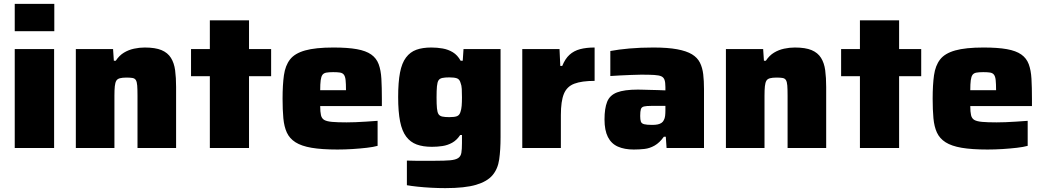

<svg xmlns="http://www.w3.org/2000/svg" viewBox="-20 -763 5385 990"><path d="M56 -602V-743H260V-602ZM56 0V-510H259V0Z M371 0V-510H563L567 -450H577Q595 -477 619 -491.5Q643 -506 671 -512Q699 -518 726 -518Q781 -518 813 -504.5Q845 -491 861.5 -464.5Q878 -438 883 -400.5Q888 -363 888 -314V0H689V-269Q689 -303 687.5 -322Q686 -341 680.5 -350Q675 -359 663 -361Q651 -363 632 -363Q611 -363 598 -359.5Q585 -356 579.5 -346.5Q574 -337 572 -318.5Q570 -300 570 -270V0Z M1062 0V-370H965V-510H1062V-658H1264V-510H1378V-370H1264V0Z M1720 8Q1639 8 1586.5 -1Q1534 -10 1503.5 -29.5Q1473 -49 1459 -79.5Q1445 -110 1441 -153.5Q1437 -197 1437 -254Q1437 -325 1444 -375Q1451 -425 1475.5 -456.5Q1500 -488 1553.5 -503Q1607 -518 1699 -518Q1773 -518 1820 -509.5Q1867 -501 1894 -482Q1921 -463 1932.5 -432Q1944 -401 1946.5 -357Q1949 -313 1949 -254V-216H1631Q1631 -186 1635 -169Q1639 -152 1652 -144.5Q1665 -137 1692.5 -134.5Q1720 -132 1767 -132Q1787 -132 1813.5 -133Q1840 -134 1869.5 -136Q1899 -138 1927 -140V-11Q1906 -5 1871.5 -1Q1837 3 1797.5 5.5Q1758 8 1720 8ZM1764 -280V-299Q1764 -331 1762 -350Q1760 -369 1753 -378Q1746 -387 1732.5 -389Q1719 -391 1698 -391Q1676 -391 1662.5 -388.5Q1649 -386 1642.5 -377Q1636 -368 1633.5 -349Q1631 -330 1631 -298H1782Z M2276 207Q2240 207 2203 205Q2166 203 2133 199.5Q2100 196 2078 192V65Q2100 66 2124 66Q2148 66 2173 66Q2198 66 2221 66Q2273 66 2301 63.5Q2329 61 2342.5 52Q2356 43 2359 24.5Q2362 6 2362 -25V-67H2353Q2335 -40 2311.5 -27Q2288 -14 2261.5 -10Q2235 -6 2207 -6Q2161 -6 2128.5 -18Q2096 -30 2074.5 -58.5Q2053 -87 2043 -136.5Q2033 -186 2033 -263Q2033 -339 2042.5 -388.5Q2052 -438 2073.5 -466.5Q2095 -495 2127 -506.5Q2159 -518 2204 -518Q2234 -518 2262.5 -513Q2291 -508 2315 -493.5Q2339 -479 2355 -450H2366L2370 -510H2561V-56Q2561 10 2554 59Q2547 108 2519.5 140.5Q2492 173 2434.5 190Q2377 207 2276 207ZM2297 -159Q2324 -159 2336.5 -164Q2349 -169 2354 -185Q2359 -199 2360.5 -217.5Q2362 -236 2362 -261Q2362 -286 2361 -304.5Q2360 -323 2355 -335Q2350 -354 2336.5 -359Q2323 -364 2297 -364Q2274 -364 2260.5 -361Q2247 -358 2241 -348.5Q2235 -339 2233 -318Q2231 -297 2231 -261Q2231 -225 2233 -204.5Q2235 -184 2241 -174.5Q2247 -165 2260.5 -162Q2274 -159 2297 -159Z M2673 0V-510H2865L2869 -423H2879Q2894 -460 2916.5 -480.5Q2939 -501 2971 -509.5Q3003 -518 3046 -518V-346Q2980 -346 2941.5 -331.5Q2903 -317 2887.5 -279Q2872 -241 2872 -170V0Z M3248 8Q3200 8 3166 -7Q3132 -22 3114.5 -56.5Q3097 -91 3097 -147Q3097 -204 3110.5 -238Q3124 -272 3161.5 -286.5Q3199 -301 3269 -301Q3277 -301 3293.5 -300.5Q3310 -300 3331 -299.5Q3352 -299 3372.5 -298.5Q3393 -298 3411 -297V-314Q3411 -338 3406.5 -351Q3402 -364 3390 -369.5Q3378 -375 3353 -376.5Q3328 -378 3286 -378Q3262 -378 3233.5 -376.5Q3205 -375 3177 -374Q3149 -373 3127 -371V-500Q3169 -508 3225.5 -513Q3282 -518 3349 -518Q3423 -518 3471.5 -509Q3520 -500 3548 -483Q3576 -466 3589 -440Q3602 -414 3606 -380Q3610 -346 3610 -304V0H3417L3413 -58H3403Q3381 -27 3355.5 -12.5Q3330 2 3303 5Q3276 8 3248 8ZM3343 -119Q3360 -119 3371.5 -121.5Q3383 -124 3391 -129.5Q3399 -135 3403 -144Q3408 -153 3409.5 -165.5Q3411 -178 3411 -194V-217H3338Q3313 -217 3300.5 -214Q3288 -211 3284.5 -200Q3281 -189 3281 -165Q3281 -146 3284.5 -136Q3288 -126 3301.5 -122.5Q3315 -119 3343 -119Z M3723 0V-510H3915L3919 -450H3929Q3947 -477 3971 -491.5Q3995 -506 4023 -512Q4051 -518 4078 -518Q4133 -518 4165 -504.5Q4197 -491 4213.5 -464.5Q4230 -438 4235 -400.5Q4240 -363 4240 -314V0H4041V-269Q4041 -303 4039.5 -322Q4038 -341 4032.5 -350Q4027 -359 4015 -361Q4003 -363 3984 -363Q3963 -363 3950 -359.5Q3937 -356 3931.5 -346.5Q3926 -337 3924 -318.5Q3922 -300 3922 -270V0Z M4414 0V-370H4317V-510H4414V-658H4616V-510H4730V-370H4616V0Z M5072 8Q4991 8 4938.5 -1Q4886 -10 4855.5 -29.5Q4825 -49 4811 -79.5Q4797 -110 4793 -153.5Q4789 -197 4789 -254Q4789 -325 4796 -375Q4803 -425 4827.5 -456.5Q4852 -488 4905.5 -503Q4959 -518 5051 -518Q5125 -518 5172 -509.5Q5219 -501 5246 -482Q5273 -463 5284.5 -432Q5296 -401 5298.5 -357Q5301 -313 5301 -254V-216H4983Q4983 -186 4987 -169Q4991 -152 5004 -144.5Q5017 -137 5044.5 -134.5Q5072 -132 5119 -132Q5139 -132 5165.5 -133Q5192 -134 5221.5 -136Q5251 -138 5279 -140V-11Q5258 -5 5223.5 -1Q5189 3 5149.5 5.5Q5110 8 5072 8ZM5116 -280V-299Q5116 -331 5114 -350Q5112 -369 5105 -378Q5098 -387 5084.5 -389Q5071 -391 5050 -391Q5028 -391 5014.5 -388.5Q5001 -386 4994.5 -377Q4988 -368 4985.5 -349Q4983 -330 4983 -298H5134Z"/></svg>

Font: Saira SemiExpanded ExtraBold
Style: Regular
Weight: 800
Width: 6
Designer: Hector Gatti with collaboration of the Omnibus-Type team
Foundry: Omnibus-Type
Version: Version 1.101